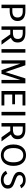

<svg xmlns="http://www.w3.org/2000/svg" viewBox="1915 -2530 630 4500"><g transform="rotate(90 2230.0 -280.0)"><path d="M244 -560Q295 -560 337 -548.5Q379 -537 409 -514.5Q439 -492 456 -457Q473 -422 473 -376Q473 -329 455.5 -294.5Q438 -260 406.5 -237Q375 -214 332.5 -203Q290 -192 240 -192H171V0H90V-560ZM171 -498V-254H242Q390 -254 390 -376Q390 -435 353.5 -466.5Q317 -498 246 -498Z M931 0 785 -206H679V0H598V-560H747Q798 -560 840 -550Q882 -540 912 -518Q942 -496 959 -462.5Q976 -429 976 -383Q976 -313 945 -275Q914 -237 866 -220L1027 0ZM679 -498V-268H745Q820 -268 856.5 -294.5Q893 -321 893 -383Q893 -442 856.5 -470Q820 -498 749 -498Z M1214 -560V0H1132V-560Z M1625 0 1471 -440V0H1394V-560H1509L1670 -92L1818 -560H1933V0H1853V-440L1711 0Z M2423 -252H2195V-67H2452V0H2113V-560H2452V-493H2195V-317H2423Z M2684 -560V0H2602V-560Z M3197 0 3051 -206H2945V0H2864V-560H3013Q3064 -560 3106 -550Q3148 -540 3178 -518Q3208 -496 3225 -462.5Q3242 -429 3242 -383Q3242 -313 3211 -275Q3180 -237 3132 -220L3293 0ZM2945 -498V-268H3011Q3086 -268 3122.5 -294.5Q3159 -321 3159 -383Q3159 -442 3122.5 -470Q3086 -498 3015 -498Z M3366 -280Q3366 -358 3387 -414Q3408 -470 3443 -506Q3478 -542 3523.5 -558.5Q3569 -575 3617 -575Q3665 -575 3710.5 -558.5Q3756 -542 3791 -506Q3826 -470 3847 -414Q3868 -358 3868 -280Q3868 -202 3847 -146Q3826 -90 3790.5 -54Q3755 -18 3710 -1.5Q3665 15 3617 15Q3569 15 3524 -1.5Q3479 -18 3443.5 -54Q3408 -90 3387 -146Q3366 -202 3366 -280ZM3450 -280Q3450 -166 3494.5 -108.5Q3539 -51 3617 -51Q3695 -51 3739.5 -108.5Q3784 -166 3784 -280Q3784 -394 3739.5 -452Q3695 -510 3617 -510Q3539 -510 3494.5 -452.5Q3450 -395 3450 -280Z M4052 -136Q4058 -122 4070 -106.5Q4082 -91 4100 -78Q4118 -65 4142.5 -57Q4167 -49 4197 -49Q4219 -49 4241 -54Q4263 -59 4280 -70Q4297 -81 4308 -98.5Q4319 -116 4319 -141Q4319 -166 4311.5 -182.5Q4304 -199 4286 -211.5Q4268 -224 4238 -235.5Q4208 -247 4163 -262Q4091 -286 4049.5 -322Q4008 -358 4008 -421Q4008 -449 4021 -475.5Q4034 -502 4058.5 -522.5Q4083 -543 4118.5 -555Q4154 -567 4200 -567Q4269 -567 4317.5 -538Q4366 -509 4392 -461L4322 -433Q4304 -468 4275.5 -486.5Q4247 -505 4202 -505Q4180 -505 4159 -500.5Q4138 -496 4122 -486.5Q4106 -477 4096 -462.5Q4086 -448 4086 -427Q4086 -406 4093.5 -391.5Q4101 -377 4117 -365Q4133 -353 4159 -342.5Q4185 -332 4223 -318Q4267 -302 4300 -287.5Q4333 -273 4355.5 -254Q4378 -235 4389 -209Q4400 -183 4400 -144Q4400 -109 4385.5 -80Q4371 -51 4344.5 -30Q4318 -9 4280.5 3Q4243 15 4197 15Q4152 15 4116.5 4Q4081 -7 4054.5 -24.5Q4028 -42 4010 -63Q3992 -84 3983 -104Z"/></g></svg>

Font: Carrois Gothic SC
Style: Regular
Weight: 400
Designer: Ralph du Carrois
Foundry: Ralph du Carrois
Version: Version 1.002